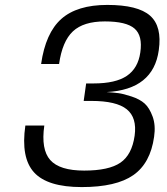

<svg xmlns="http://www.w3.org/2000/svg" viewBox="-20 -740 680 780"><path d="M330 -401H360Q450 -401 495.5 -432Q541 -463 550 -527Q560 -595 526.5 -624Q493 -653 406 -653Q319 -653 276 -612.5Q233 -572 220 -480H147Q165 -606 229 -663Q293 -720 416 -720Q540 -720 589.5 -676.5Q639 -633 625 -536Q603 -376 413 -366Q442 -364 461.5 -361.5Q481 -359 514.5 -348Q548 -337 567.5 -319.5Q587 -302 600 -266.5Q613 -231 606 -184Q591 -77 521.5 -28.5Q452 20 312 20Q173 20 118.5 -39.5Q64 -99 83 -230H160Q146 -133 184 -90Q222 -47 322 -47Q422 -47 469 -79Q516 -111 527 -189Q537 -262 495 -296Q453 -330 351 -330H320Z"/></svg>

Font: Fivo Sans Modern
Style: Italic
Weight: 400
Designer: Alexander Slobzheninov
Foundry: Alexander Slobzheninov
Version: 1.0